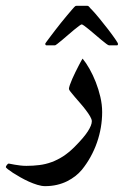

<svg xmlns="http://www.w3.org/2000/svg" viewBox="-73 -406 421 652"><path d="M273.9 -25.4Q273.9 0.5 269.5 26.6Q265.1 52.7 256.3 77.9Q247.6 103 234.6 126.5Q221.7 149.9 205.1 170.4Q195.8 181.6 183.1 191.7Q170.4 201.7 154.8 209.5Q139.2 217.3 120.4 221.7Q101.6 226.1 80.1 226.1Q68.4 226.1 54 221.7Q39.6 217.3 24.9 210.7Q10.3 204.1 -3.9 196Q-18.1 188 -29.1 180.9Q-40 173.8 -46.6 168.5Q-53.2 163.1 -53.2 161.6Q-53.2 158.7 -49.6 154.1Q-45.9 149.4 -43.5 149.4Q-43 149.4 -37.1 150.6Q-31.2 151.9 -22.7 153.3Q-14.2 154.8 -3.9 156Q6.3 157.2 16.6 157.2Q39.6 157.2 60.8 154.5Q82 151.9 102.1 144.5Q122.1 137.2 141.4 124.8Q160.6 112.3 180.2 92.8Q211.4 61.5 225.1 40.3Q238.8 19 238.8 5.9Q238.8 -1 232.9 -11Q227.1 -21 218.5 -32.2Q210 -43.5 200 -54.9Q189.9 -66.4 181.4 -76.4Q172.9 -86.4 167 -93.8Q161.1 -101.1 161.1 -104Q161.1 -108.4 164.3 -117.7Q167.5 -127 172.4 -138.2Q177.2 -149.4 183.1 -161.1Q189 -172.9 194.1 -182.9Q199.2 -192.9 202.9 -199.5Q206.5 -206.1 207.5 -207Q219.2 -192.9 231 -172.1Q242.7 -151.4 252.2 -127.2Q261.7 -103 267.8 -76.9Q273.9 -50.8 273.9 -25.4ZM327.6 -257.3Q327.6 -254.9 327.1 -253.4Q326.7 -252 322.8 -252H297.4Q294.9 -252 287.8 -257.3Q280.8 -262.7 271.2 -270.5Q261.7 -278.3 251 -287.6Q240.2 -296.9 230.7 -304.7Q221.2 -312.5 213.9 -317.9Q206.5 -323.2 204.6 -323.2Q202.6 -323.2 195.3 -317.9Q188 -312.5 178.5 -304.7Q168.9 -296.9 158.4 -287.6Q147.9 -278.3 138.4 -270.5Q128.9 -262.7 122.1 -257.3Q115.2 -252 113.8 -252H85.4Q82.5 -252 81.5 -253.7Q80.6 -255.4 80.6 -257.3Q80.6 -258.3 85.2 -264.6Q89.8 -271 97.4 -281Q105 -291 114.5 -303.5Q124 -315.9 134 -328.4Q144 -340.8 153.6 -352.3Q163.1 -363.8 170.4 -372.1Q175.3 -377.4 179 -381.8Q182.6 -386.2 186.5 -386.2H223.6Q227.5 -386.2 230.7 -381.8Q233.9 -377.4 238.8 -373Q250 -361.3 265.1 -342.8Q280.3 -324.2 294.2 -306.2Q308.1 -288.1 317.9 -273.9Q327.6 -259.8 327.6 -257.3Z"/></svg>

Font: Scheherazade
Style: Bold
Weight: 700
Version: Version 2.100 (build 932/914)